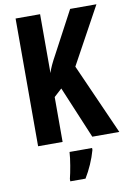

<svg xmlns="http://www.w3.org/2000/svg" viewBox="-100 -775 719 1057"><g transform="rotate(-10 259.0 -246.5)"><path d="M518 0 342 -396 516 -714H369L245 -481C223 -441 208 -410 201 -385V-714H64V0H201V-251L245 -291L367 0ZM355 72V61H229C227 101 214 173 205 208V221H290C317 177 341 123 355 72Z"/></g></svg>

Font: Noto Sans Devanagari ExtraCondensed
Style: Bold
Weight: 700
Width: 2
Designer: Jelle Bosma - Monotype Design Team
Foundry: Monotype Imaging Inc.
Version: Version 2.004